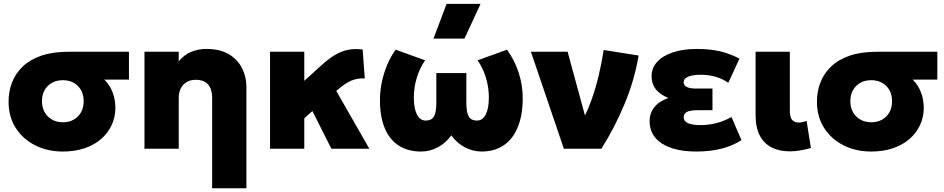

<svg xmlns="http://www.w3.org/2000/svg" viewBox="-20 -790 5016 1020"><path d="M314 15Q232 15 166.8 -18Q101.5 -51 63.5 -110.5Q25.5 -170 25.5 -249.5Q25.5 -305.5 44.5 -353.5Q63.5 -401.5 102.2 -438Q141 -474.5 201.2 -494.8Q261.5 -515 344.5 -515H665V-367H534.5Q565 -336 579 -297.2Q593 -258.5 593 -218.5Q593 -168.5 573.5 -126Q554 -83.5 517.5 -51.8Q481 -20 429.5 -2.5Q378 15 314 15ZM314.5 -140.5Q346.5 -140.5 371.2 -154.2Q396 -168 410.2 -193Q424.5 -218 424.5 -252Q424.5 -303 393.5 -333.5Q362.5 -364 313.5 -364Q281.5 -364 256.8 -350.5Q232 -337 217.5 -312Q203 -287 203 -253Q203 -202.5 234.2 -171.5Q265.5 -140.5 314.5 -140.5Z M1107 210V-273Q1107 -316.5 1085.2 -341.2Q1063.5 -366 1019.5 -366Q991.5 -366 971.2 -353.8Q951 -341.5 940.2 -320Q929.5 -298.5 929.5 -270V0H747.5V-515H929.5V-464Q957 -498.5 995 -514.2Q1033 -530 1076 -530Q1149.5 -530 1196.5 -501.5Q1243.5 -473 1266.2 -427.2Q1289 -381.5 1289 -330V210Z M1414.5 0V-515H1596.5V-360.5L1690 -445.5Q1726 -478 1759.5 -498Q1793 -518 1828.5 -525.2Q1864 -532.5 1906.5 -527L1918 -373.5Q1890 -374.5 1867.8 -368.8Q1845.5 -363 1826.8 -352Q1808 -341 1789.5 -326L1766.5 -307L1942 0H1740.5L1639.5 -200L1596.5 -161.5V0Z M2216.5 15Q2147 15 2098 -16.8Q2049 -48.5 2023.8 -109.5Q1998.5 -170.5 1998.5 -258.5Q1998.5 -306 2008.5 -353.8Q2018.5 -401.5 2037 -445.8Q2055.5 -490 2082 -526L2238.5 -469.5Q2224 -449 2213 -425.8Q2202 -402.5 2194.2 -377.2Q2186.5 -352 2182.5 -325.2Q2178.5 -298.5 2178.5 -271.5Q2178.5 -214.5 2194.8 -182Q2211 -149.5 2242 -149.5Q2272 -149.5 2285 -170.5Q2298 -191.5 2298 -245V-402H2457.5V-245Q2457.5 -191.5 2470.5 -170.5Q2483.5 -149.5 2513.5 -149.5Q2529 -149.5 2540.8 -157.8Q2552.5 -166 2560.5 -181.8Q2568.5 -197.5 2572.8 -220Q2577 -242.5 2577 -271.5Q2577 -308 2570 -342.8Q2563 -377.5 2549.8 -409.8Q2536.5 -442 2517 -469.5L2673.5 -526Q2713 -472 2735 -405.2Q2757 -338.5 2757 -267.5Q2757 -201 2742.5 -148.8Q2728 -96.5 2700.2 -60Q2672.5 -23.5 2632 -4.2Q2591.5 15 2538.5 15Q2492 15 2449.5 -7.5Q2407 -30 2377.5 -71Q2348.5 -30 2306.2 -7.5Q2264 15 2216.5 15ZM2283 -585 2352.5 -769.5H2533L2447.5 -585Z M2975.5 0 2800.5 -515H2995.5L3108.5 -100L3066 -137Q3095.5 -186 3119.2 -250.8Q3143 -315.5 3160 -386.8Q3177 -458 3187 -524.5L3372.5 -495Q3351.5 -367 3299 -240.2Q3246.5 -113.5 3175 0Z M3679.5 15Q3564 15 3497.5 -27Q3431 -69 3431 -147Q3431 -188.5 3456.2 -220.5Q3481.5 -252.5 3531 -269.5Q3486 -287.5 3463.8 -316Q3441.5 -344.5 3441.5 -384.5Q3441.5 -429 3471.2 -461.5Q3501 -494 3555.2 -512Q3609.5 -530 3681.5 -530Q3749.5 -530 3802.8 -518Q3856 -506 3908.5 -478.5L3849 -350Q3819.5 -371 3782 -382Q3744.5 -393 3703 -393Q3675 -393 3654.8 -388.5Q3634.5 -384 3623.2 -375.2Q3612 -366.5 3612 -352.5Q3612 -336 3628.8 -327.8Q3645.5 -319.5 3678 -319.5H3765V-204.5H3685Q3661.5 -204.5 3645 -200.8Q3628.5 -197 3620.2 -189Q3612 -181 3612 -167.5Q3612 -145.5 3635 -135.5Q3658 -125.5 3700.5 -125.5Q3745.5 -125.5 3786.8 -136.2Q3828 -147 3866 -168.5L3919 -45.5Q3872.5 -15.5 3812.8 -0.2Q3753 15 3679.5 15Z M4175 14Q4120.5 14 4079.8 -6.5Q4039 -27 4016.5 -69.8Q3994 -112.5 3994 -179.5V-515H4176V-202.5Q4176 -167.5 4188 -153.2Q4200 -139 4222.5 -139Q4232 -139 4242.8 -141.2Q4253.5 -143.5 4265 -147.5L4288 -4Q4257.5 5 4229.2 9.5Q4201 14 4175 14Z M4608.5 15Q4526.5 15 4461.2 -18Q4396 -51 4358 -110.5Q4320 -170 4320 -249.5Q4320 -305.5 4339 -353.5Q4358 -401.5 4396.8 -438Q4435.5 -474.5 4495.8 -494.8Q4556 -515 4639 -515H4959.5V-367H4829Q4859.5 -336 4873.5 -297.2Q4887.5 -258.5 4887.5 -218.5Q4887.5 -168.5 4868 -126Q4848.5 -83.5 4812 -51.8Q4775.5 -20 4724 -2.5Q4672.5 15 4608.5 15ZM4609 -140.5Q4641 -140.5 4665.8 -154.2Q4690.5 -168 4704.8 -193Q4719 -218 4719 -252Q4719 -303 4688 -333.5Q4657 -364 4608 -364Q4576 -364 4551.2 -350.5Q4526.5 -337 4512 -312Q4497.5 -287 4497.5 -253Q4497.5 -202.5 4528.8 -171.5Q4560 -140.5 4609 -140.5Z"/></svg>

Font: Geologica Roman ExtraBold
Style: Regular
Weight: 800
Designer: Sindre Bremnes, Frode Helland
Foundry: Monokrom Skriftforlag AS
Version: Version 1.010;gftools[0.9.28]